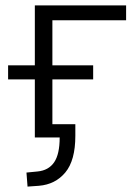

<svg xmlns="http://www.w3.org/2000/svg" viewBox="-20 -509 505 711"><path d="M82 182 78 130 119 126Q160 122 180.5 92Q201 62 201 0H109V-215H10V-267H109V-489H447V-434H174V-267H325V-215H174V-49H259V-6Q259 85 222 129.5Q185 174 124 179Z"/></svg>

Font: Nunito Sans 10pt Light
Style: Regular
Weight: 300
Designer: Vernon Adams
Foundry: Vernon Adams
Version: Version 3.101;gftools[0.9.27]